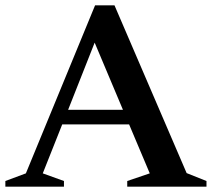

<svg xmlns="http://www.w3.org/2000/svg" viewBox="-30 -696 790 716"><path d="M666 -50.5 740 -21V0H444.5V-21L528.5 -49.5L451.5 -232H202L129.5 -49.5L208.5 -21V0H-10V-21L66.5 -49.5L324.5 -676H397ZM224 -286.5H428.5L323 -537Z"/></svg>

Font: Newsreader Text SemiBold
Style: Regular
Weight: 600
Designer: Hugues Gentile
Foundry: Production Type
Version: Version 1.001